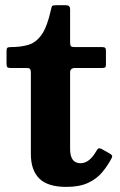

<svg xmlns="http://www.w3.org/2000/svg" viewBox="-20 -700 460 734"><path d="M406.5 -95Q392 -67 371 -41.8Q350 -16.5 317 -1Q284 14.5 233.5 14.5Q162.5 14.5 130.2 -17.5Q98 -49.5 98 -111V-422Q98 -431.5 95.2 -435.8Q92.5 -440 83 -440H21Q11.5 -440 8.2 -443Q5 -446 5 -455.5V-504Q5 -514.5 8 -517.2Q11 -520 21.5 -520Q59 -520 88.2 -528.5Q117.5 -537 139 -567.2Q160.5 -597.5 175 -663.5Q177 -673.5 179 -676.8Q181 -680 194 -680H233Q248 -680 248 -664.5V-538Q248 -526.5 251.5 -523.2Q255 -520 266 -520H370.5Q379 -520 382 -517Q385 -514 385 -505V-452.5Q385 -444.5 381.5 -442.2Q378 -440 370 -440H266.5Q248 -440 248 -423.5V-130.5Q248 -76 288 -76Q322 -76 348.5 -123Q353 -130.5 356.2 -132.5Q359.5 -134.5 368.5 -130.5L397 -114.5Q405 -110 407.8 -106.2Q410.5 -102.5 406.5 -95Z"/></svg>

Font: Besley
Style: Bold
Weight: 700
Designer: Owen Earl
Foundry: indestructible type*
Version: Version 2.001; ttfautohint (v1.8.3)